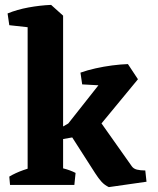

<svg xmlns="http://www.w3.org/2000/svg" viewBox="-20 -756 645 785"><path d="M93 0V-689L189 -736L238 -692V0ZM178 -177 170 -200 259 -251 413 -446 503 -494 544 -432 360 -209ZM425 9Q408 1 395.5 -12.5Q383 -26 369 -48L260 -218L384 -267L519 -76Q526 -66 540 -62.5Q554 -59 574 -59L579 -13ZM18 -653 11 -701Q50 -717 96.5 -725.5Q143 -734 188 -736L192 -681L127 -641ZM316 -411 309 -459Q337 -469 370.5 -476.5Q404 -484 438.5 -488.5Q473 -493 503 -494L501 -434L442 -404ZM21 0 18 -34Q43 -49 75.5 -60.5Q108 -72 133 -78L122 0ZM173 0 182 -79Q210 -75 239 -67.5Q268 -60 289 -49L284 0Z"/></svg>

Font: Eczar SemiBold
Style: Regular
Weight: 600
Designer: Vaibhav Singh
Foundry: Rosetta Type Foundry
Version: Version 2.000